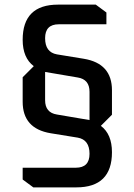

<svg xmlns="http://www.w3.org/2000/svg" viewBox="-20 -710 581 830"><path d="M78 15H308Q367 15 367 -45Q367 -106 316 -115L199 -134Q78 -154 78 -270V-376L126 -424Q78 -460 78 -538Q78 -690 231 -690H394L440 -656V-605H234Q175 -605 175 -545Q175 -484 226 -475L342 -456Q464 -436 464 -320V-214L416 -166Q464 -130 464 -52Q464 100 310 100H124L78 66ZM175 -277Q175 -223 226 -215L367 -191V-313Q367 -367 316 -375L175 -399Z"/></svg>

Font: Oxanium Medium
Style: Regular
Weight: 500
Designer: Severin Meyer
Version: Version 1.001